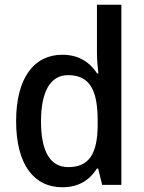

<svg xmlns="http://www.w3.org/2000/svg" viewBox="-20 -780 606 810"><path d="M243 10C314 10 359 -22 389 -69H394L411 0H492V-760H389V-555C389 -532 392 -494 395 -470H390C359 -517 313 -549 243 -549C124 -549 48 -452 48 -269C48 -86 123 10 243 10ZM268 -75C191 -75 153 -142 153 -268C153 -391 191 -463 267 -463C360 -463 392 -398 392 -271V-250C391 -132 356 -75 268 -75Z"/></svg>

Font: Noto Sans Lao Looped SemiCondensed Medium
Style: Regular
Weight: 500
Width: 4
Designer: Mark Frömberg, Ben Mitchell
Foundry: The Fontpad Ltd
Version: Version 1.002